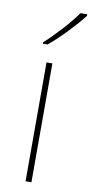

<svg xmlns="http://www.w3.org/2000/svg" viewBox="-88 -803 405 840"><g transform="rotate(10 114.5 -383.0)"><path d="M229 -759V-766H199C170 -723 105 -652 60 -612V-606H81C134 -650 194 -714 229 -759ZM116 0V-528H90V0Z"/></g></svg>

Font: Noto Sans Telugu Thin
Style: Regular
Weight: 100
Designer: Jelle Bosma - Monotype Design Team
Foundry: Monotype Imaging Inc.
Version: Version 2.005